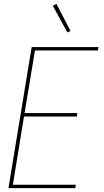

<svg xmlns="http://www.w3.org/2000/svg" viewBox="-20 -980 540 1000"><path d="M24 0 145 -735H493L490 -717H162L108 -391H383L380 -373H105L47 -18H375L372 0ZM331 -811 255 -950 274 -960 347 -819Z"/></svg>

Font: Iosevka Term Curly Thin
Style: Italic
Weight: 100
Italic angle: -9°
Designer: Belleve Invis
Foundry: Belleve Invis
Version: Version 32.3.0